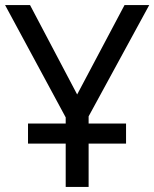

<svg xmlns="http://www.w3.org/2000/svg" viewBox="-20 -734 606 754"><path d="M238 0V-170H90V-249H238V-273L0 -714H98L283 -363L469 -714H566L328 -277V-249H475V-170H328V0Z"/></svg>

Font: Noto IKEA Latin
Style: Regular
Weight: 400
Designer: Monotype Design Team
Foundry: Monotype Imaging Inc.
Version: Version 1.0